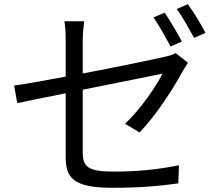

<svg xmlns="http://www.w3.org/2000/svg" viewBox="-20 -856 1040 912"><path d="M819 -813C848 -776 878 -719 902 -676L956 -700C937 -737 899 -801 872 -836ZM844 -659C823 -698 787 -760 762 -796L709 -773C736 -735 769 -675 790 -635ZM373 -663C373 -692 376 -726 380 -755H286C291 -726 292 -694 292 -663V-492C184 -472 92 -455 47 -450L62 -366C103 -375 191 -393 292 -413V-111C292 -12 327 36 513 36C638 36 738 28 827 15L830 -71C730 -51 636 -41 519 -41C399 -41 373 -63 373 -132V-430C550 -465 735 -503 752 -506C722 -447 648 -337 574 -268L643 -227C723 -310 802 -434 848 -518C855 -530 866 -547 873 -558L814 -604C802 -596 784 -591 761 -586C719 -576 543 -539 373 -507Z"/></svg>

Font: Spoqa Han Sans Neo Regular
Style: Regular
Weight: 400
Designer: [Spoqa Han Sans Neo] Dong-huui Kim  Younghwa Kang  Yujin Lee  [Noto Sans] Ryoko NISHIZUKA  (kana & ideographs); Paul D. 
Foundry: Spoqa (http://www.spoqa-han-sans.com)
Version: Version 1.000